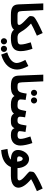

<svg xmlns="http://www.w3.org/2000/svg" viewBox="1691 -2476 1022 4444"><g transform="rotate(90 2202.0 -254.0)"><path d="M329 5C388 5 419 -27 419 -73C419 -115 396 -148 339 -148C259 -148 241 -161 236 -256L214 -745H59L81 -178C86 -52 135 5 329 5Z M849 5C907 5 938 -27 938 -73C938 -115 915 -148 859 -148C799 -148 756 -158 717 -228C666 -321 599 -393 525 -461C584 -496 667 -536 806 -597L745 -731C566 -651 421 -579 375 -531C361 -517 352 -490 352 -437C352 -400 557 -257 557 -187C557 -156 536 -148 480 -148H340L330 5H466C560 5 626 -17 669 -66C707 -14 774 5 849 5Z M849 5C1023 5 1164 -29 1164 -224C1164 -319 1133 -426 1109 -495L960 -455C983 -385 1010 -287 1010 -227C1010 -167 981 -148 859 -148ZM1111 237C1150 237 1182 206 1182 166C1182 126 1150 94 1111 94C1071 94 1040 126 1040 166C1040 206 1071 237 1111 237ZM936 237C974 237 1007 206 1007 166C1007 126 974 94 936 94C896 94 864 126 864 166C864 206 896 237 936 237Z M1244 230C1494 157 1590 14 1590 -141C1590 -217 1556 -310 1508 -399L1366 -330C1409 -252 1438 -181 1438 -130C1438 -50 1372 35 1192 90Z M1978 5C2037 5 2068 -27 2068 -73C2068 -115 2045 -148 1988 -148C1908 -148 1890 -161 1885 -256L1863 -745H1708L1730 -178C1735 -52 1784 5 1978 5Z M2304 -459C2343 -459 2376 -491 2376 -530C2376 -570 2343 -602 2304 -602C2265 -602 2234 -570 2234 -530C2234 -491 2265 -459 2304 -459ZM2129 -460C2168 -460 2200 -492 2200 -531C2200 -571 2168 -602 2129 -602C2089 -602 2058 -571 2058 -531C2058 -492 2089 -460 2129 -460ZM2494 -73C2494 -115 2471 -148 2415 -148C2311 -148 2281 -174 2281 -224C2281 -261 2289 -306 2293 -336L2146 -360C2121 -171 2092 -148 1989 -148L1979 5C2060 5 2148 -3 2203 -78C2234 -19 2299 5 2405 5C2464 5 2494 -27 2494 -73Z M3349 -215C3349 -285 3325 -400 3291 -492L3139 -447C3171 -355 3195 -269 3195 -218C3195 -167 3167 -148 3106 -148C3035 -148 3015 -172 3015 -199C3015 -227 3026 -287 3034 -333L2885 -356C2858 -164 2839 -148 2763 -148C2699 -148 2681 -172 2681 -208C2681 -244 2691 -295 2696 -324L2550 -349C2517 -166 2505 -148 2415 -148L2405 5C2490 5 2561 -5 2610 -66C2648 -2 2709 5 2766 5C2853 5 2907 -1 2948 -78C2972 -15 3024 5 3115 5C3253 5 3349 -74 3349 -215Z M3927 5C3986 5 4017 -27 4017 -73C4017 -115 3994 -148 3937 -148H3871C3866 -293 3787 -416 3660 -416C3539 -416 3451 -279 3451 -160C3451 -49 3534 4 3675 5C3628 52 3545 72 3427 84L3454 230C3660 218 3794 138 3846 5ZM3600 -187C3600 -217 3618 -268 3655 -268C3692 -268 3718 -220 3721 -140C3611 -132 3600 -159 3600 -187Z M4324 -168C4324 -239 4278 -339 4127 -463C4194 -504 4288 -548 4404 -597L4343 -731C4184 -664 4016 -576 3971 -530C3956 -516 3950 -464 3950 -434C3950 -413 4027 -353 4083 -301C4132 -256 4156 -217 4156 -192C4156 -161 4135 -148 4086 -148H3938L3928 5H4053C4260 5 4324 -89 4324 -168Z"/></g></svg>

Font: Noto Sans Arabic UI Extra
Style: Regular
Weight: 800
Designer: Nadine Chahine - Monotype Design Team
Foundry: Monotype Imaging Inc.
Version: Version 1.900